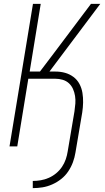

<svg xmlns="http://www.w3.org/2000/svg" viewBox="-20 -755 540 990"><path d="M149 215V178Q169 178 190 174.5Q211 171 231.5 162Q252 153 269.5 138.5Q287 124 299.5 105.5Q312 87 319 66.5Q326 46 329 26L364 -181Q367 -201 368.5 -221Q370 -241 367 -260Q364 -279 356.5 -296Q349 -313 335.5 -325.5Q322 -338 303.5 -343.5Q285 -349 265 -349H126L69 0H29L150 -735H190L133 -386H186L255 -477L449 -735H497L235 -386H266Q292 -386 315.5 -379.5Q339 -373 358.5 -358.5Q378 -344 389.5 -322.5Q401 -301 405 -276.5Q409 -252 408.5 -226.5Q408 -201 404 -175L369 32Q365 57 356 81.5Q347 106 332 128.5Q317 151 295.5 168Q274 185 249 196Q224 207 199 211Q174 215 149 215Z"/></svg>

Font: Iosevka SS18 Extralight
Style: Italic
Weight: 200
Italic angle: -9°
Monospace: yes
Designer: Belleve Invis
Foundry: Belleve Invis
Version: Version 25.1.1; ttfautohint (v1.8.4)